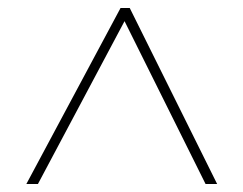

<svg xmlns="http://www.w3.org/2000/svg" viewBox="-20 -739 610 481"><path d="M46 -278H75L292 -686L495 -278H524L305 -719H282Z"/></svg>

Font: Noto Kufi Arabic Thin
Style: Regular
Weight: 100
Designer: Monotype Design Team, David Williams, Khaled Hosny
Foundry: Google LLC
Version: Version 2.109